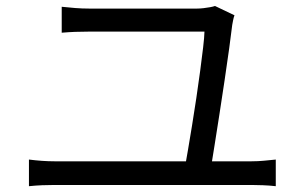

<svg xmlns="http://www.w3.org/2000/svg" viewBox="-20 -695 1040 658"><path d="M783.6 -642.6Q780.8 -635.5 778.9 -625.6Q776.9 -615.8 775.9 -609.8Q772.5 -579.8 765.5 -529.5Q758.5 -479.2 749.7 -419.8Q740.9 -360.4 731.8 -302Q722.7 -243.6 715.1 -195.7Q707.5 -147.9 703.1 -121.1H613.7Q617.7 -142.9 624.1 -180.5Q630.6 -218 638 -264Q645.4 -309.9 652.8 -358.9Q660.2 -407.8 666.1 -452.8Q672 -497.9 676.2 -533Q680.3 -568.1 680.7 -586.7Q654.4 -586.7 611.3 -586.7Q568.2 -586.7 518.1 -586.7Q468 -586.7 420.3 -586.7Q372.6 -586.7 336.9 -586.7Q301.1 -586.7 287 -586.7Q259.7 -586.7 237.3 -585.8Q215 -584.9 191.5 -582.9V-671.8Q213.8 -669.4 237.7 -667.5Q261.6 -665.6 286 -665.6Q297.9 -665.6 324.6 -665.6Q351.2 -665.6 386.9 -665.6Q422.7 -665.6 461.9 -665.6Q501.2 -665.6 538.8 -665.6Q576.4 -665.6 606.9 -665.6Q637.3 -665.6 655 -665.6Q665.1 -665.6 677.3 -667Q689.6 -668.4 700.3 -670.4Q711.1 -672.4 716.8 -674.5ZM79.2 -148.2Q101.1 -145.4 123.5 -143.8Q145.8 -142.2 167.1 -142.2H841.9Q864.8 -142.2 885.5 -144.3Q906.1 -146.4 925.1 -148.2V-56.9Q904.9 -59.3 881.1 -60.2Q857.3 -61.1 841.9 -61.1H167.1Q146.2 -61.1 124.2 -60.2Q102.1 -59.3 79.2 -56.9Z"/></svg>

Font: Noto Sans KR Thin
Style: Regular
Weight: 100
Designer: Ryoko NISHIZUKA 西塚涼子 (kana, bopomofo & ideographs); Paul D. Hunt (Latin, Greek & Cyrillic); Sandoll Communications 산돌커뮤니
Foundry: Adobe
Version: Version 2.004-H2;hotconv 1.0.118;makeotfexe 2.5.65603